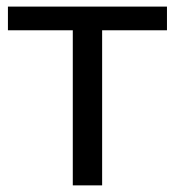

<svg xmlns="http://www.w3.org/2000/svg" viewBox="-20 -559 528 579"><path d="M199.5 -467.7H3.9V-539.1H483.5V-467.7H288V0H199.5Z"/></svg>

Font: Min Sans VF VF
Style: Regular
Weight: 400
Designer: Jinseong-Kim, NotoSansCJK, Nunito
Foundry: Jinseong-Kim
Version: Version 1.420;Glyphs 3.1.2 (3151)